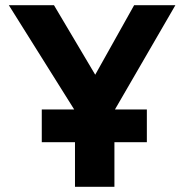

<svg xmlns="http://www.w3.org/2000/svg" viewBox="-20 -720 706 740"><path d="M269 -172H141V-298H266L14 -700H188L347 -432L497 -700H656L423 -298H546V-172H421V0H269Z"/></svg>

Font: Golos Text DemiBold
Style: Regular
Weight: 600
Designer: A.Korolkova, Vitaly Kuzmin
Foundry: ParaType Ltd
Version: Version 2.002